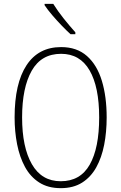

<svg xmlns="http://www.w3.org/2000/svg" viewBox="-20 -969 631 999"><path d="M535 -358Q535 -282 522 -215.5Q509 -149 481 -98.5Q453 -48 407.5 -19Q362 10 296 10Q230 10 184 -19.5Q138 -49 110 -100.5Q82 -152 69 -218.5Q56 -285 56 -358Q56 -535 118 -629.5Q180 -724 298 -724Q380 -724 432.5 -677.5Q485 -631 510 -548.5Q535 -466 535 -358ZM95 -358Q95 -203 146 -114.5Q197 -26 296 -26Q398 -26 447 -112.5Q496 -199 496 -358Q496 -517 446 -603Q396 -689 298 -689Q195 -689 145 -601Q95 -513 95 -358ZM257 -949Q280 -912 311.5 -872.5Q343 -833 372 -801V-791H347Q326 -810 300.5 -836.5Q275 -863 251.5 -890.5Q228 -918 212 -942V-949Z"/></svg>

Font: Noto Sans Lao Condensed ExtraLight
Style: Regular
Weight: 200
Width: 3
Designer: Monotype Design Team
Foundry: Monotype Imaging Inc.
Version: Version 2.003; ttfautohint (v1.8.4.7-5d5b)